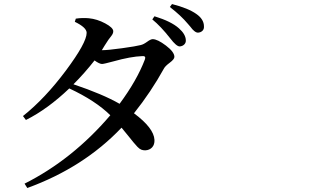

<svg xmlns="http://www.w3.org/2000/svg" viewBox="-20 -856 1540 951"><path d="M697.3 -560.5Q701.2 -570.3 697.8 -574.7Q694.3 -579.1 685.5 -578.1Q627.9 -576.2 541 -551.8Q494.1 -539.1 485.4 -539.1Q472.7 -539.1 448.2 -556.6Q399.4 -494.1 343.8 -438.5Q489.3 -389.6 572.3 -341.8Q658.2 -458 697.3 -560.5ZM350.6 -748 355.5 -763.7Q388.7 -768.6 419.9 -765.6Q460.9 -761.7 501 -740.2Q541 -718.8 541 -701.2Q541 -693.4 537.1 -686.5Q533.2 -679.7 524.9 -669.4Q516.6 -659.2 510.7 -649.4Q505.9 -642.6 497.1 -628.4Q488.3 -614.3 484.4 -607.4Q514.6 -607.4 585 -617.2Q655.3 -627 676.8 -632.8Q690.4 -635.7 708.5 -648.9Q726.6 -662.1 736.3 -662.1Q759.8 -662.1 801.8 -630.4Q843.8 -598.6 843.8 -574.2Q843.8 -562.5 820.8 -545.4Q797.9 -528.3 792 -516.6Q728.5 -401.4 643.6 -294.9Q742.2 -221.7 745.1 -163.1Q746.1 -139.6 733.4 -126Q720.7 -112.3 699.2 -111.3Q688.5 -111.3 679.7 -114.7Q670.9 -118.2 660.6 -128.9Q650.4 -139.6 641.6 -150.4Q632.8 -161.1 615.2 -183.1Q597.7 -205.1 582 -223.6Q394.5 -26.4 115.2 75.2L101.6 53.7Q339.8 -66.4 526.4 -285.2Q453.1 -357.4 323.2 -418Q215.8 -315.4 108.4 -261.7L93.8 -281.2Q203.1 -368.2 306.2 -506.3Q409.2 -644.5 409.2 -693.4Q409.2 -719.7 350.6 -748ZM734.4 -759.8 745.1 -775.4Q828.1 -750 866.2 -715.8Q899.4 -686.5 900.4 -657.2Q901.4 -644.5 892.6 -635.7Q883.8 -627 870.1 -626Q853.5 -626 823.2 -666Q776.4 -725.6 734.4 -759.8ZM821.3 -821.3 832 -835.9Q912.1 -815.4 952.1 -787.1Q990.2 -760.7 990.2 -725.6Q991.2 -711.9 982.9 -703.6Q974.6 -695.3 960.9 -694.3Q956.1 -694.3 951.7 -696.3Q947.3 -698.2 941.9 -702.6Q936.5 -707 933.1 -710.9Q929.7 -714.8 922.9 -723.6Q916 -732.4 911.1 -737.3Q876 -779.3 821.3 -821.3Z"/></svg>

Font: Bpmf Zihi Serif SemiBold
Style: SemiBold
Weight: 600
Foundry: But Ko
Version: Version 1.320